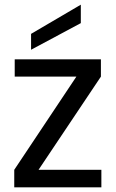

<svg xmlns="http://www.w3.org/2000/svg" viewBox="-20 -802 495 822"><path d="M145 -75H414V0H41V-75L307 -474H43V-548H412V-474ZM326 -703 113 -589V-657L326 -782Z"/></svg>

Font: Fz Poppins
Style: Regular
Weight: 400
Designer: Ninad Kale (Devanagari), Jonny Pinhorn (Latin)
Foundry: Indian Type Foundry
Version: Vit hóa bi Vntype.Com & FontZin.Com